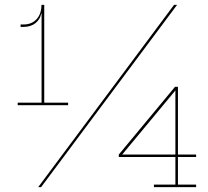

<svg xmlns="http://www.w3.org/2000/svg" viewBox="-20 -772 859 792"><path d="M154.5 -752H162.5V-348.5H261V-338H53V-348.5H151.5V-732.5ZM65 -671H77.5Q110.5 -671 130.8 -692.8Q151 -714.5 151 -752H156.5L155 -716H150Q146 -693 126.8 -677Q107.5 -661 76.5 -661H65ZM137.5 0 698 -752H710.5L149.5 0ZM714 -414V-10.5H789V0H615V-10.5H703.5V-408.5L702 -414ZM789 -134.5V-124.5H470V-134.5ZM702 -414 711.5 -408.5 479 -128.5 470 -134.5Z"/></svg>

Font: Hepta Slab ExtraLight Thin
Style: Regular
Weight: 250
Version: Version 1.102